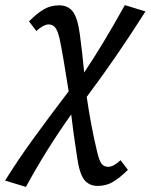

<svg xmlns="http://www.w3.org/2000/svg" viewBox="-85 -446 592 755"><path d="M389 184 418 222Q384 255 358 270Q332 285 299 285Q265 285 246 260.5Q227 236 218 171Q201 59 195 4Q95 145 17 289L-65 264Q-15 184 43.5 103Q102 22 185 -87Q162 -234 150 -291Q142 -326 132 -338Q122 -350 106 -350Q96 -350 82.5 -342.5Q69 -335 58 -324L29 -362Q62 -395 88.5 -410Q115 -425 148 -425Q182 -425 201 -401Q220 -377 229 -311Q238 -246 246 -161Q317 -266 406 -426L487 -401Q373 -221 256 -65Q273 52 297 151Q305 186 314.5 198Q324 210 341 210Q361 210 389 184Z"/></svg>

Font: Ysabeau Semibold
Style: Italic
Weight: 600
Italic angle: -12°
Designer: Christian Thalmann (Catharsis Fonts)
Version: Version 0.003